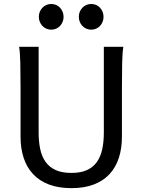

<svg xmlns="http://www.w3.org/2000/svg" viewBox="-20 -953 743 985"><path d="M612.8 -712.9Q607.9 -683.6 606.7 -630.1Q605.5 -576.7 605.5 -500.5V-251.5Q605.5 -191.9 589.8 -143.3Q574.2 -94.7 542.2 -60.1Q510.3 -25.4 461.4 -6.6Q412.6 12.2 346.7 12.2Q279.8 12.2 230.7 -6.6Q181.6 -25.4 149.4 -60.1Q117.2 -94.7 101.3 -143.3Q85.4 -191.9 85.4 -251.5V-500.5Q85.4 -572.8 84.2 -628.2Q83 -683.6 78.1 -712.9H178.2V-273.4Q178.2 -225.6 186.5 -187.3Q194.8 -148.9 214.4 -121.8Q233.9 -94.7 266.1 -80.3Q298.3 -65.9 346.7 -65.9Q394 -65.9 425.8 -80.3Q457.5 -94.7 476.8 -121.8Q496.1 -148.9 504.4 -187.3Q512.7 -225.6 512.7 -273.4V-712.9ZM179.2 -866.7Q179.2 -880.4 184.1 -892.3Q189 -904.3 197.5 -913.3Q206.1 -922.4 217.5 -927.5Q229 -932.6 242.7 -932.6Q256.3 -932.6 268.1 -927.5Q279.8 -922.4 288.1 -913.3Q296.4 -904.3 301.3 -892.3Q306.2 -880.4 306.2 -866.7Q306.2 -853 301.3 -841.1Q296.4 -829.1 288.1 -820.1Q279.8 -811 268.1 -805.9Q256.3 -800.8 242.7 -800.8Q229 -800.8 217.5 -805.9Q206.1 -811 197.5 -820.1Q189 -829.1 184.1 -841.1Q179.2 -853 179.2 -866.7ZM384.3 -866.7Q384.3 -880.4 389.2 -892.3Q394 -904.3 402.6 -913.3Q411.1 -922.4 422.6 -927.5Q434.1 -932.6 447.8 -932.6Q461.4 -932.6 473.1 -927.5Q484.9 -922.4 493.2 -913.3Q501.5 -904.3 506.3 -892.3Q511.2 -880.4 511.2 -866.7Q511.2 -853 506.3 -841.1Q501.5 -829.1 493.2 -820.1Q484.9 -811 473.1 -805.9Q461.4 -800.8 447.8 -800.8Q434.1 -800.8 422.6 -805.9Q411.1 -811 402.6 -820.1Q394 -829.1 389.2 -841.1Q384.3 -853 384.3 -866.7Z"/></svg>

Font: Andika Compact
Style: Regular
Weight: 400
Designer: Victor Gaultney, Annie Olsen, Julie Remington, Don Collingsworth, Eric Hays, Becca Hirsbrunner
Foundry: SIL International
Version: Version 5.000 ; LnSpcTght